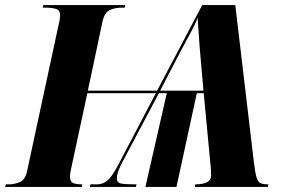

<svg xmlns="http://www.w3.org/2000/svg" viewBox="-41 -734 1134 754"><path d="M-21 0 -18 -10H-8Q17 -10 38 -19.5Q59 -29 66 -65L189 -636Q193 -652 194 -661Q195 -670 195 -674Q195 -694 179 -699Q163 -704 137 -704H127L129 -714H451L449 -704H438Q411 -704 390 -694.5Q369 -685 361 -647L304 -378H576L753 -714H883L956 -97Q961 -56 966.5 -37.5Q972 -19 982.5 -14.5Q993 -10 1013 -10L1011 0H724L726 -10Q754 -10 771 -18Q788 -26 788 -45Q788 -57 787.5 -66Q787 -75 786 -83L759 -368H732L652 0H530L614 -368H583L442 -102Q426 -71 422 -57.5Q418 -44 418 -33Q418 -17 433.5 -13.5Q449 -10 495 -10L493 0H312L314 -10H340Q363 -10 381 -25Q399 -40 424 -88L571 -368H302L242 -89Q238 -72 236 -60.5Q234 -49 234 -40Q234 -21 245.5 -15.5Q257 -10 282 -10L280 0ZM588 -378H758L746 -515Q742 -559 740 -593.5Q738 -628 735 -664Q724 -635 707 -604.5Q690 -574 667 -530Z"/></svg>

Font: Noto Serif Display ExtraCondensed Black
Style: Italic
Weight: 900
Width: 2
Italic angle: -12°
Designer: Monotype Design Team
Foundry: Monotype Imaging Inc.
Version: Version 2.009